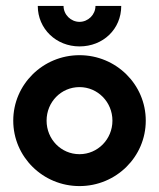

<svg xmlns="http://www.w3.org/2000/svg" viewBox="-20 -618 540 652"><path d="M250 -460.4C329.9 -460.4 391.7 -518.8 391.7 -597.9H304.2C304.2 -568.1 279.2 -543.8 250 -543.8C220.8 -543.8 195.8 -568.1 195.8 -597.9H108.3C108.3 -520.1 170.8 -460.4 250 -460.4ZM250 13.9C374.3 13.9 475 -85.4 475 -208.3C475 -331.2 374.3 -430.6 250 -430.6C125.7 -430.6 25 -331.2 25 -208.3C25 -85.4 125.7 13.9 250 13.9ZM250 -94.4C187.5 -94.4 138.2 -145.1 138.2 -208.3C138.2 -271.5 187.5 -322.2 250 -322.2C311.8 -322.2 361.8 -271.5 361.8 -208.3C361.8 -145.1 311.8 -94.4 250 -94.4Z"/></svg>

Font: Afacad
Style: Bold
Weight: 700
Designer: Kristian Moeller
Foundry: Dicotype
Version: Version 1.000